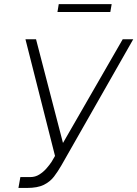

<svg xmlns="http://www.w3.org/2000/svg" viewBox="-20 -922 681 952"><path d="M71.4 9.9 81 -44H130.3Q154.8 -44 174.7 -56.5Q194.6 -68.9 209.9 -86.3Q225.1 -103.7 235.4 -119L252.8 -148.8L106.2 -727.3H158.7L292.3 -213.1L588.4 -727.3H640.6L284.4 -101.9Q267 -71.7 247.7 -46.3Q228.3 -21 197.3 -5.5Q166.2 9.9 113.6 9.9ZM533.7 -901.6 527 -862.6H264.9L271.3 -901.6Z"/></svg>

Font: Inter UI Extra Light
Style: Italic
Weight: 200
Italic angle: -9.39999°
Designer: Rasmus Andersson
Foundry: rsms
Version: 3.2;8d6f07862